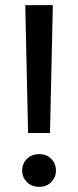

<svg xmlns="http://www.w3.org/2000/svg" viewBox="-20 -720 303 745"><path d="M89 -204 78 -700H185L174 -204ZM132 5Q103 5 84.5 -13.5Q66 -32 66 -58Q66 -85 84.5 -103.5Q103 -122 132 -122Q161 -122 179 -103.5Q197 -85 197 -58Q197 -32 179 -13.5Q161 5 132 5Z"/></svg>

Font: DM Sans 24pt Medium
Style: Regular
Weight: 500
Designer: Colophon Foundry, Jonny Pinhorn
Foundry: Colophon Foundry
Version: Version 4.004;gftools[0.9.30]